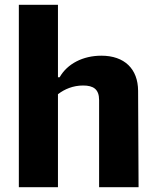

<svg xmlns="http://www.w3.org/2000/svg" viewBox="-20 -785 660 805"><path d="M561 0 559 -404.5C558.5 -496 502 -551.5 405 -551.5C327.5 -551.5 262 -517.5 230 -461H223V-765H59V0H223V-390C251 -411.5 286.5 -426.5 328.5 -426.5C371.5 -426.5 395.5 -411 395.5 -365.5V0Z"/></svg>

Font: Monaspace Argon ExtraBold
Style: Bold
Weight: 800
Designer: Riley Cran & the Lettermatic Team
Foundry: Lettermatic
Version: Version 1.000 (Monaspace Argon)